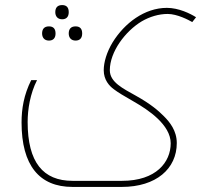

<svg xmlns="http://www.w3.org/2000/svg" viewBox="-20 -497 835 757"><path d="M225 -421C241 -421 251 -430 251 -449C251 -468 242 -477 225 -477C206 -477 198 -466 198 -449C198 -433 207 -421 225 -421ZM266 240H460C596 240 677 168 677 67C677 18 649 -16 626 -39C605 -60 576 -86 515 -120C465 -148 413 -173 413 -220C413 -293 474 -374 539 -413C570 -431 606 -442 641 -442C679 -442 724 -418 738 -410L753 -429C731 -443 685 -466 638 -466C550 -466 471 -406 424 -330C401 -292 389 -252 389 -220C389 -182 411 -158 429 -145C445 -133 466 -120 510 -95C564 -64 653 -5 653 68C653 142 596 216 461 216H266C150 216 89 143 89 -16C89 -66 99 -128 126 -181H103C74 -123 65 -68 65 -14C65 155 135 240 266 240ZM173 -337C189 -337 199 -346 199 -365C199 -384 190 -393 173 -393C154 -393 146 -382 146 -365C146 -349 155 -337 173 -337ZM278 -337C294 -337 304 -346 304 -365C304 -384 295 -393 278 -393C259 -393 251 -382 251 -365C251 -349 260 -337 278 -337Z"/></svg>

Font: Noto Kufi Arabic Thin
Style: Regular
Weight: 100
Designer: Monotype Design Team, David Williams, Khaled Hosny
Foundry: Google LLC
Version: Version 2.109